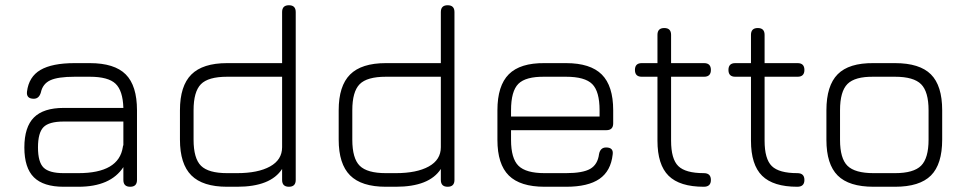

<svg xmlns="http://www.w3.org/2000/svg" viewBox="-20 -713 3697 733"><path d="M223 0Q146 0 109.5 -36Q73 -72 73 -150Q73 -228 109.5 -264.5Q146 -301 223 -301H451Q449 -367 421 -393.5Q393 -420 323 -420H265Q201 -420 172 -406.5Q143 -393 136 -360Q129 -336 109 -336Q80 -336 83 -363Q90 -420 134.5 -446Q179 -472 265 -472H323Q417 -472 460 -429Q503 -386 503 -292V-26Q503 0 477 0Q451 0 451 -26V-75Q402 0 279 0ZM279 -52Q434 -52 449 -152Q449 -153 449.5 -155.5Q450 -158 451 -159V-249H223Q167 -249 146 -227.5Q125 -206 125 -150Q125 -94 146.5 -73Q168 -52 223 -52Z M847 0Q754 0 710.5 -43.5Q667 -87 667 -180V-292Q667 -385 710.5 -428.5Q754 -472 847 -472H1057V-667Q1057 -693 1083 -693Q1109 -693 1109 -667V-26Q1109 0 1083 0Q1057 0 1057 -26V-68Q1013 0 885 0ZM885 -52Q965 -52 1011 -77.5Q1057 -103 1057 -151V-420H847Q775 -420 747 -391.5Q719 -363 719 -292V-180Q719 -108 747.5 -80Q776 -52 847 -52Z M1453 0Q1360 0 1316.5 -43.5Q1273 -87 1273 -180V-292Q1273 -385 1316.5 -428.5Q1360 -472 1453 -472H1663V-667Q1663 -693 1689 -693Q1715 -693 1715 -667V-26Q1715 0 1689 0Q1663 0 1663 -26V-68Q1619 0 1491 0ZM1491 -52Q1571 -52 1617 -77.5Q1663 -103 1663 -151V-420H1453Q1381 -420 1353 -391.5Q1325 -363 1325 -292V-180Q1325 -108 1353.5 -80Q1382 -52 1453 -52Z M2059 0Q1966 0 1922.5 -43Q1879 -86 1879 -179V-292Q1879 -386 1922.5 -429.5Q1966 -473 2059 -472H2141Q2234 -472 2277.5 -428.5Q2321 -385 2321 -292V-242Q2321 -216 2295 -216H1931V-179Q1931 -108 1959.5 -80Q1988 -52 2059 -52H2141Q2205 -52 2233.5 -68.5Q2262 -85 2267 -125Q2272 -150 2294 -150Q2323 -150 2319 -123Q2312 -60 2268.5 -30Q2225 0 2141 0ZM2059 -420Q1987 -421 1959 -393Q1931 -365 1931 -292V-268H2269V-292Q2269 -364 2241 -392Q2213 -420 2141 -420Z M2667 0Q2575 0 2532.5 -42Q2490 -84 2490 -176V-420H2430Q2404 -420 2404 -446Q2404 -472 2430 -472H2490V-580Q2490 -606 2516 -606Q2542 -606 2542 -580V-472H2668Q2694 -472 2694 -446Q2694 -420 2668 -420H2542V-176Q2542 -106 2569.5 -79Q2597 -52 2667 -52Q2694 -52 2694 -26Q2694 0 2667 0Z M3024 0Q2932 0 2889.5 -42Q2847 -84 2847 -176V-420H2787Q2761 -420 2761 -446Q2761 -472 2787 -472H2847V-580Q2847 -606 2873 -606Q2899 -606 2899 -580V-472H3025Q3051 -472 3051 -446Q3051 -420 3025 -420H2899V-176Q2899 -106 2926.5 -79Q2954 -52 3024 -52Q3051 -52 3051 -26Q3051 0 3024 0Z M3315 0Q3221 0 3178 -43Q3135 -86 3135 -179V-292Q3135 -386 3178 -429.5Q3221 -473 3315 -472H3397Q3491 -472 3534 -429Q3577 -386 3577 -292V-180Q3577 -86 3534 -43Q3491 0 3397 0ZM3187 -179Q3187 -108 3215.5 -80Q3244 -52 3315 -52H3397Q3468 -52 3496.5 -80.5Q3525 -109 3525 -180V-292Q3525 -363 3496.5 -391.5Q3468 -420 3397 -420H3315Q3244 -421 3215.5 -392.5Q3187 -364 3187 -292Z"/></svg>

Font: Jura
Style: Regular
Weight: 400
Designer: Daniel Johnson, Alexei Vanyashin
Foundry: Daniel Johnson
Version: Version 5.103